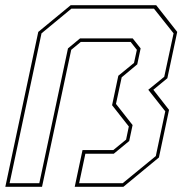

<svg xmlns="http://www.w3.org/2000/svg" viewBox="-40 -720 712 740"><path d="M-19.5 0 107.5 -597 232.5 -700H562L643 -597L605 -418.5L551 -374L611.5 -296.5L572.5 -113L435.5 0H248L278 -141.5H396.5L446 -182L456.5 -232.5L392 -314.5L416 -428L476.5 -477.5L487.5 -528L463.5 -558.5H271.5L234.5 -528L122 0ZM-3 -14H111.5L222 -533.5L268.5 -572H471.5L502 -533.5L489 -472L429 -422L407 -319.5L471 -238L458 -176.5L398.5 -127.5H289L265 -14H433L560.5 -118.5L597 -291L531.5 -374L593 -424L629 -591.5L553.5 -686.5H235L120 -591.5Z"/></svg>

Font: Tourney Thin
Style: Italic
Weight: 100
Italic angle: -12°
Designer: Tyler Finck
Foundry: Etcetera Type Co
Version: Version 1.015